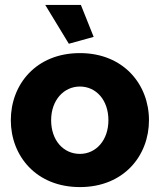

<svg xmlns="http://www.w3.org/2000/svg" viewBox="-20 -751 650 781"><path d="M305 10C484 10 586 -118 586 -262C586 -407 483 -535 305 -535C126 -535 24 -407 24 -262C24 -118 126 10 305 10ZM188 -262C188 -343 239 -399 305 -399C371 -399 421 -344 421 -262C421 -181 371 -125 305 -125C238 -125 188 -180 188 -262ZM260 -573 361 -601 309 -731H164Z"/></svg>

Font: Raleway
Style: ExtraBold
Weight: 800
Designer: Matt McInerney, Pablo Impallari, Rodrigo Fuenzalida
Foundry: Matt McInerney, Pablo Impallari, Rodrigo Fuenzalida
Version: Version 3.000